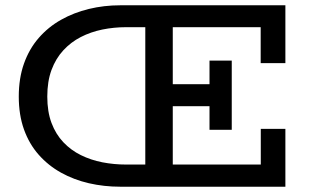

<svg xmlns="http://www.w3.org/2000/svg" viewBox="-20 -706 1174 726"><path d="M434.7 0Q373.3 0 316.2 -13.1Q259.1 -26.3 210.7 -53.2Q162.4 -80.1 126.4 -120.8Q90.4 -161.5 70.7 -216.4Q51 -271.4 51 -340.8Q51 -410.3 70.7 -465.7Q90.4 -521.1 126.4 -562.5Q162.4 -603.9 210.7 -631.1Q259.1 -658.4 316.2 -672.2Q373.3 -686 434.7 -686H1059.1V-467.4H965.7V-603.2H456.6Q410.8 -603.2 367 -594.3Q323.2 -585.3 285.7 -566.1Q248.1 -546.8 219.5 -515.8Q190.9 -484.9 174.8 -441.6Q158.8 -398.4 158.8 -340.8Q158.8 -283.8 174.8 -241.1Q190.9 -198.3 219.5 -168.2Q248.1 -138 285.7 -119.5Q323.2 -100.9 367 -92.3Q410.8 -83.8 456.6 -83.8H966.1V-218.6H1059.1V0ZM529.4 -46.6V-633.8H633.3V-46.6ZM574.9 -304.4V-387.6H819.4V-304.4ZM772.2 -215.2V-476.9H856.3V-215.2Z"/></svg>

Font: BioRhyme ExtraBold
Style: Regular
Weight: 800
Designer: Aoife Mooney
Foundry: Aoife Mooney Type
Version: Version 1.600;gftools[0.9.33]